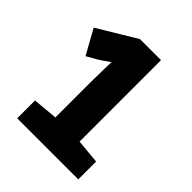

<svg xmlns="http://www.w3.org/2000/svg" viewBox="-198 -837 960 960"><g transform="rotate(45 281.5 -357.0)"><path d="M82 0V-126L214 -138V-370Q214 -388 214.5 -417.5Q215 -447 215.5 -478.5Q216 -510 217 -532Q201 -520 187.5 -511Q174 -502 160 -493L104 -461L32 -591L236 -714H385V-138L514 -126V0Z"/></g></svg>

Font: Noto Sans Mono SemiCondensed Black
Style: Regular
Weight: 900
Width: 4
Designer: Monotype Design Team
Foundry: Monotype Imaging Inc.
Version: Version 2.014; ttfautohint (v1.8.4.7-5d5b)